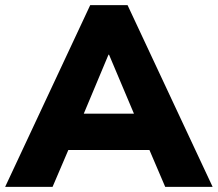

<svg xmlns="http://www.w3.org/2000/svg" viewBox="-41 -725 845 745"><path d="M-21 0 309 -705H454L784 0H600L517 -194L587 -143H175L246 -194L163 0ZM380 -513 264 -236 236 -284H527L499 -236L382 -513Z"/></svg>

Font: Nunito Sans 12pt Black
Style: Regular
Weight: 900
Designer: Vernon Adams
Foundry: Vernon Adams
Version: Version 3.101;gftools[0.9.27]